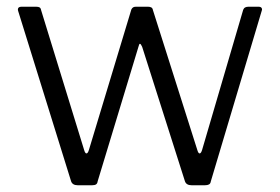

<svg xmlns="http://www.w3.org/2000/svg" viewBox="-20 -550 831 570"><path d="M748 -530Q754 -530 756.5 -526.5Q759 -523 757 -518L606 -12Q605 -5 600.5 -2.5Q596 0 588 0H549Q533 0 529 -12L402 -411Q398 -420 395.5 -420Q393 -420 391 -411L270 -12Q269 -5 265 -2.5Q261 0 253 0H211Q195 0 191 -12L34 -517Q32 -523 34.5 -526.5Q37 -530 44 -530H88Q94 -530 97.5 -528Q101 -526 102 -520L230 -104Q233 -94 237 -94.5Q241 -95 244 -105L370 -522Q372 -526 375 -528Q378 -530 383 -530H420Q425 -530 429 -528Q433 -526 434 -520L566 -104Q569 -94 573 -94.5Q577 -95 580 -105L702 -521Q704 -526 708 -528Q712 -530 717 -530H748Z"/></svg>

Font: Libre Franklin Thin Light
Style: Regular
Weight: 300
Version: Version 3.000